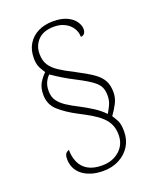

<svg xmlns="http://www.w3.org/2000/svg" viewBox="-159 -854 873 1065"><g transform="rotate(-20 278.0 -322.0)"><path d="M265 116Q225 116 193.5 106Q162 96 140.5 78.5Q119 61 108 37.5Q97 14 97 -14Q97 -41 107.5 -50Q118 -59 124 -59Q124 -17 139.5 16Q155 49 187 67Q219 85 269 85Q331 85 371.5 49Q412 13 412 -44Q412 -80 399.5 -106.5Q387 -133 363.5 -154Q340 -175 308.5 -193.5Q277 -212 238 -232Q177 -264 136 -300.5Q95 -337 95 -395Q95 -436 110.5 -462.5Q126 -489 148 -510Q130 -536 122.5 -555.5Q115 -575 115 -603Q115 -653 137 -688Q159 -723 197 -741.5Q235 -760 284 -760Q334 -760 366 -745Q398 -730 414 -707Q430 -684 430 -662Q430 -646 422.5 -636Q415 -626 401 -626Q401 -655 385.5 -678.5Q370 -702 343 -716Q316 -730 280 -730Q217 -730 185 -697Q153 -664 153 -615Q153 -576 169.5 -549.5Q186 -523 220.5 -500.5Q255 -478 309 -451Q365 -422 400 -398Q435 -374 450.5 -345.5Q466 -317 466 -276Q466 -242 450.5 -212Q435 -182 414 -153Q426 -135 436.5 -114.5Q447 -94 447 -51Q447 -3 424 34.5Q401 72 359.5 94Q318 116 265 116ZM395 -173Q405 -189 417 -214Q429 -239 429 -269Q429 -297 420.5 -317.5Q412 -338 384.5 -359Q357 -380 299 -410Q254 -433 223 -452Q192 -471 165 -490Q151 -478 140.5 -456.5Q130 -435 130 -404Q130 -370 146.5 -346.5Q163 -323 193 -303.5Q223 -284 263 -264Q299 -245 333 -223.5Q367 -202 395 -173Z"/></g></svg>

Font: Noto Serif Hentaigana ExtraLight
Style: Regular
Weight: 200
Designer: Kazuhiro Yamada
Foundry: nipponia
Version: Version 1.000